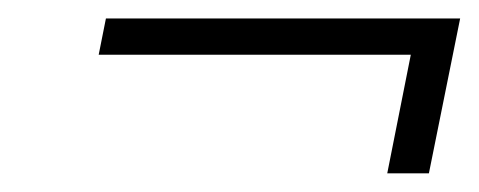

<svg xmlns="http://www.w3.org/2000/svg" viewBox="-20 -308 516 207"><path d="M86.4 -249 94.2 -288.1H476.1L442.4 -121.1H397.5L422.9 -249Z"/></svg>

Font: IranNastaliq
Style: Regular
Weight: 400
Designer: Hossein Zahedi
Version: Version 1.5